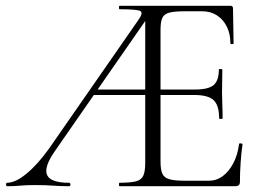

<svg xmlns="http://www.w3.org/2000/svg" viewBox="-20 -645 911 665"><path d="M5 0Q1 0 1 -6Q1 -12 5 -12Q34 -12 73 -44.5Q112 -77 151 -132L458 -574Q477 -600 466.5 -606.5Q456 -613 394 -613Q392 -613 392 -619Q392 -625 394 -625H778Q787 -625 787 -616L789 -495Q789 -492 783.5 -492Q778 -492 778 -495Q778 -528 765.5 -553Q753 -578 731 -592Q709 -606 680 -606H622Q586 -606 567.5 -601.5Q549 -597 542.5 -583.5Q536 -570 536 -543V-85Q536 -57 542.5 -43Q549 -29 567.5 -24Q586 -19 622 -19H703Q730 -19 751.5 -35Q773 -51 788 -79.5Q803 -108 808 -146Q808 -149 814 -148.5Q820 -148 820 -145Q816 -119 813.5 -82.5Q811 -46 811 -15Q811 0 795 0H394Q392 0 392 -6Q392 -12 394 -12Q432 -12 451 -17Q470 -22 476.5 -37Q483 -52 483 -81V-588L505 -604L171 -123Q131 -66 143 -39Q155 -12 219 -12Q224 -12 224 -6Q224 0 219 0Q189 0 164 -2Q139 -4 101 -4Q69 -4 50 -2Q31 0 5 0ZM290 -316 305 -335H511L518 -316ZM739 -235Q739 -280 720 -298Q701 -316 653 -316H511V-335H656Q702 -335 720 -350.5Q738 -366 738 -404Q738 -406 744 -406Q750 -406 750 -404Q750 -375 749.5 -359Q749 -343 749 -325Q749 -303 750 -281.5Q751 -260 751 -235Q751 -233 745 -233Q739 -233 739 -235Z"/></svg>

Font: Cormorant Infant Light Light
Style: Regular
Weight: 300
Version: Version 4.001